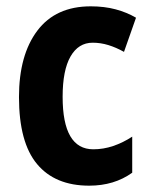

<svg xmlns="http://www.w3.org/2000/svg" viewBox="-20 -577 474 607"><path d="M262 10Q154 10 97 -58.5Q40 -127 40 -270Q40 -403 98 -480Q156 -557 267 -557Q310 -557 345.5 -547.5Q381 -538 410 -521L372 -413Q347 -427 322.5 -434.5Q298 -442 273 -442Q228 -442 203 -398.5Q178 -355 178 -271Q178 -105 275 -105Q307 -105 338 -115.5Q369 -126 398 -145V-31Q341 10 262 10Z"/></svg>

Font: Noto Sans Khmer UI Condensed
Style: Bold
Weight: 700
Width: 3
Designer: Danh Hong and the Monotype Design Team
Foundry: Monotype Imaging Inc.
Version: Version 2.002; ttfautohint (v1.8.4.7-5d5b)